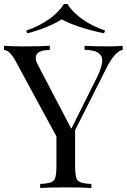

<svg xmlns="http://www.w3.org/2000/svg" viewBox="-23 -936 634 956"><path d="M513 -705Q558 -705 588 -708V-688Q550 -681 508 -599L351 -288V-106Q351 -51 365 -36.5Q379 -22 432 -20V0Q386 -3 305 -3Q219 -3 177 0V-20Q230 -22 244 -36.5Q258 -51 258 -106V-257L55 -631Q25 -687 -3 -687V-708Q36 -705 85 -705Q182 -705 225 -708V-687Q155 -687 155 -648Q155 -633 165 -614L332 -295L459 -549Q486 -604 486 -635Q486 -687 398 -688V-708Q455 -705 513 -705ZM500 -784 495 -770Q358 -799 284 -840Q224 -800 113 -770L108 -784Q171 -805 221 -840.5Q271 -876 295 -916H313Q337 -876 387 -840.5Q437 -805 500 -784Z"/></svg>

Font: Playfair Display
Style: Regular
Weight: 400
Designer: Claus Eggers S?rensen
Foundry: Claus Eggers S?rensen
Version: Version 1.003